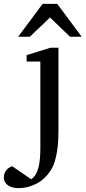

<svg xmlns="http://www.w3.org/2000/svg" viewBox="-99 -740 441 989"><path d="M202.1 -64Q202.1 -41.5 200.7 -14.9Q199.2 11.7 195.1 38.6Q190.9 65.4 183.3 90.8Q175.8 116.2 163.1 136.2Q132.3 183.6 88.4 206.3Q44.4 229 -2.9 229Q-18.6 229 -32.2 225.8Q-45.9 222.7 -56.4 215.8Q-66.9 209 -73 198.5Q-79.1 188 -79.1 173.8Q-79.1 161.1 -75.2 151.6Q-71.3 142.1 -65.2 135Q-59.1 127.9 -51.3 123.3Q-43.5 118.7 -36.1 116.2L61 183.1Q74.7 175.3 84 159.9Q93.3 144.5 98.9 123.3Q104.5 102.1 106.7 75.9Q108.9 49.8 108.9 21V-422.9H38.1V-456.1L161.1 -494.1H202.1ZM261.7 -550.8 158.7 -649.9 54.7 -550.8H-5.4L120.6 -720.2H195.8L321.8 -550.8Z"/></svg>

Font: Charis SIL APac
Style: Regular
Weight: 400
Foundry: SIL International
Version: Version 5.000